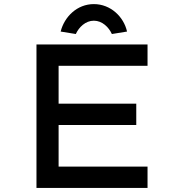

<svg xmlns="http://www.w3.org/2000/svg" viewBox="-20 -917 876 937"><path d="M350 -751C365 -784 397 -816 438 -816C479 -816 511 -784 526 -751L600 -763C584 -835 520 -897 438 -897C356 -897 294 -835 276 -763ZM700 0V-104H266V-307H645V-411H266V-596H700V-700H158V0Z"/></svg>

Font: Lexend Peta
Style: Regular
Weight: 400
Designer: Bonnie Shaver-Troup, Thomas Jockin
Foundry: Lexend
Version: Version 1.007